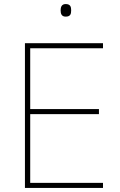

<svg xmlns="http://www.w3.org/2000/svg" viewBox="-20 -927 590 947"><path d="M304 -907C284 -907 279 -892 279 -876C279 -859 284 -845 304 -845C328 -845 331 -859 331 -876C331 -892 328 -907 304 -907ZM488 0V-25H129V-364H468V-389H129V-689H488V-714H103V0Z"/></svg>

Font: Noto Sans Lao Thin
Style: Regular
Weight: 100
Designer: Monotype Design Team
Foundry: Monotype Imaging Inc.
Version: Version 2.003